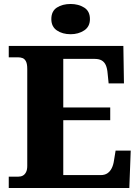

<svg xmlns="http://www.w3.org/2000/svg" viewBox="-20 -945 705 965"><path d="M24 0V-57H71Q85 -57 95 -62.5Q105 -68 111 -80Q117 -92 117 -111V-598Q117 -624 110.5 -636.5Q104 -649 93.5 -653Q83 -657 70 -657H24V-714H600L603 -526H526L521 -575Q519 -601 512 -617Q505 -633 491.5 -641Q478 -649 456 -649H298V-405H534V-341H298V-65H486Q507 -65 520.5 -74.5Q534 -84 542 -100.5Q550 -117 553 -139L561 -188H637L630 0ZM335 -773Q294 -773 266 -792Q238 -811 238 -849Q238 -889 266 -907Q294 -925 335 -925Q374 -925 403 -907Q432 -889 432 -849Q432 -811 403 -792Q374 -773 335 -773Z"/></svg>

Font: Noto Serif Bengali ExtraBold
Style: Regular
Weight: 800
Designer: Juan Bruce, Universal Thirst, Indian Type Foundry and the Monotype Design Team.
Foundry: Monotype Imaging Inc.
Version: Version 2.003